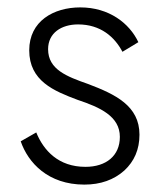

<svg xmlns="http://www.w3.org/2000/svg" viewBox="-20 -489 443 519"><path d="M78 -131 36 -107C56 -49 110 10 208 10C252 10 288 -3 316 -28C343 -53 357 -85 357 -125C357 -203 292 -234 218 -262C161 -282 110 -301 110 -356C110 -400 146 -423 191 -423C252 -423 290 -389 311 -349L354 -375C330 -426 275 -469 197 -469C125 -469 59 -432 59 -353C59 -270 126 -243 190 -219C250 -199 304 -175 304 -119C304 -68 267 -38 211 -38C138 -38 98 -82 78 -131Z"/></svg>

Font: Jost Light
Style: Regular
Weight: 300
Version: Version 3.710